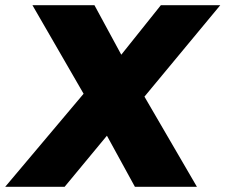

<svg xmlns="http://www.w3.org/2000/svg" viewBox="-33 -720 869 740"><path d="M487 0 315 -314 92 -700H331L499 -390L726 0ZM-13 0 308 -381 466 -302 216 0ZM505 -325 348 -401 587 -700H816Z"/></svg>

Font: Lexend ExtBd
Style: Italic
Weight: 800
Italic angle: -8.13011°
Designer: Bonnie Shaver-Troup, Thomas Jockin
Foundry: Lexend
Version: Version 1.007